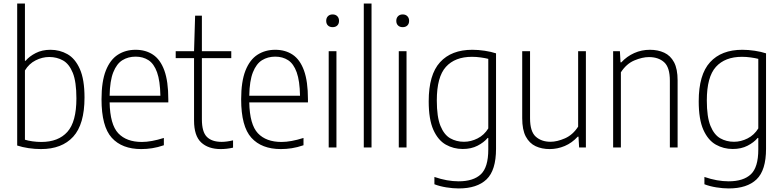

<svg xmlns="http://www.w3.org/2000/svg" viewBox="-20 -828 4398 1078"><path d="M210 9Q176 9 140.5 3.8Q105 -1.5 76.5 -11V-808H120V-486.5H123.5Q145 -512 180.8 -530.2Q216.5 -548.5 263.5 -548.5Q315 -548.5 358.5 -524Q402 -499.5 428.2 -440.8Q454.5 -382 454.5 -280.5Q454.5 -130 391 -60.5Q327.5 9 210 9ZM212 -31Q307.5 -31 358.2 -87.5Q409 -144 409 -275.5Q409 -368.5 388.8 -418.8Q368.5 -469 334 -488.5Q299.5 -508 256.5 -508Q217.5 -508 180.2 -489.2Q143 -470.5 120 -432.5V-43.5Q137.5 -38 162.2 -34.5Q187 -31 212 -31Z M773 9Q665 9 607.5 -54.5Q550 -118 550 -270.5Q550 -370.5 574.2 -431.8Q598.5 -493 641.8 -520.8Q685 -548.5 741.5 -548.5Q798 -548.5 839.2 -521Q880.5 -493.5 902.8 -432.2Q925 -371 925 -270V-253H595.5Q598 -128.5 644 -79.8Q690 -31 776.5 -31Q829 -31 900 -53.5V-12.5Q865 -0.5 834.2 4.2Q803.5 9 773 9ZM741.5 -510Q699.5 -510 667.2 -490Q635 -470 616 -422.2Q597 -374.5 595.5 -290.5H880.5Q879 -374 861.8 -422Q844.5 -470 813.8 -490Q783 -510 741.5 -510Z M1219.5 9Q1149.5 9 1109.5 -28.2Q1069.5 -65.5 1069.5 -151V-501.5H966.5V-540.5H1069.5L1075.5 -740H1113.5V-540.5H1278.5V-501.5H1113.5V-158Q1113.5 -87.5 1141.5 -59.5Q1169.5 -31.5 1224.5 -31.5Q1252.5 -31.5 1288.5 -40V1Q1253.5 9 1219.5 9Z M1557 9Q1449 9 1391.5 -54.5Q1334 -118 1334 -270.5Q1334 -370.5 1358.2 -431.8Q1382.5 -493 1425.8 -520.8Q1469 -548.5 1525.5 -548.5Q1582 -548.5 1623.2 -521Q1664.5 -493.5 1686.8 -432.2Q1709 -371 1709 -270V-253H1379.5Q1382 -128.5 1428 -79.8Q1474 -31 1560.5 -31Q1613 -31 1684 -53.5V-12.5Q1649 -0.5 1618.2 4.2Q1587.5 9 1557 9ZM1525.5 -510Q1483.5 -510 1451.2 -490Q1419 -470 1400 -422.2Q1381 -374.5 1379.5 -290.5H1664.5Q1663 -374 1645.8 -422Q1628.5 -470 1597.8 -490Q1567 -510 1525.5 -510Z M1825.5 0V-540.5H1869V0ZM1847.5 -675.5Q1831 -675.5 1821.2 -685Q1811.5 -694.5 1811.5 -711Q1811.5 -727 1821.2 -737Q1831 -747 1847.5 -747Q1864 -747 1873.8 -737Q1883.5 -727 1883.5 -711Q1883.5 -694.5 1873.8 -685Q1864 -675.5 1847.5 -675.5Z M2022.5 0V-808H2066V0Z M2219 0V-540.5H2262.5V0ZM2241 -675.5Q2224.5 -675.5 2214.8 -685Q2205 -694.5 2205 -711Q2205 -727 2214.8 -737Q2224.5 -747 2241 -747Q2257.5 -747 2267.2 -737Q2277 -727 2277 -711Q2277 -694.5 2267.2 -685Q2257.5 -675.5 2241 -675.5Z M2555.5 230Q2523 230 2485.8 224Q2448.5 218 2419 206.5V165.5Q2455.5 178 2489.2 184Q2523 190 2555 190Q2638 190 2679.8 150.5Q2721.5 111 2721.5 11.5V-53.5H2718Q2696.5 -28 2661 -9.8Q2625.5 8.5 2578 8.5Q2526.5 8.5 2483 -16Q2439.5 -40.5 2413.2 -99Q2387 -157.5 2387 -259.5Q2387 -409 2450.8 -478.8Q2514.5 -548.5 2632 -548.5Q2665.5 -548.5 2701.8 -543Q2738 -537.5 2765 -528.5V7.5Q2765 128 2711.8 179Q2658.5 230 2555.5 230ZM2585 -32Q2624 -32 2661.2 -50.8Q2698.5 -69.5 2721.5 -107V-497.5Q2704 -502 2679.2 -505.5Q2654.5 -509 2630 -509Q2534.5 -509 2483.5 -452.5Q2432.5 -396 2432.5 -264Q2432.5 -171.5 2453 -121.2Q2473.5 -71 2508 -51.5Q2542.5 -32 2585 -32Z M3066 9Q3022 9 2987.2 -7.2Q2952.5 -23.5 2932.2 -61.2Q2912 -99 2912 -164.5V-540.5H2956V-164Q2956 -89.5 2988 -60.8Q3020 -32 3071 -32Q3107.5 -32 3151.8 -51.2Q3196 -70.5 3226 -117V-540.5H3269.5V0H3231.5L3228 -60.5H3223.5Q3191.5 -25.5 3150.5 -8.2Q3109.5 9 3066 9Z M3422.5 0V-540.5H3460.5L3464 -478H3468.5Q3499.5 -511.5 3540.8 -530Q3582 -548.5 3629 -548.5Q3674 -548.5 3709.2 -532.2Q3744.5 -516 3764.5 -478.5Q3784.5 -441 3784.5 -376.5V0H3741V-375Q3741 -449.5 3709 -478.5Q3677 -507.5 3623.5 -507.5Q3586.5 -507.5 3541.8 -488.8Q3497 -470 3466 -422V0Z M4071.5 230Q4039 230 4001.8 224Q3964.5 218 3935 206.5V165.5Q3971.5 178 4005.2 184Q4039 190 4071 190Q4154 190 4195.8 150.5Q4237.5 111 4237.5 11.5V-53.5H4234Q4212.5 -28 4177 -9.8Q4141.5 8.5 4094 8.5Q4042.5 8.5 3999 -16Q3955.5 -40.5 3929.2 -99Q3903 -157.5 3903 -259.5Q3903 -409 3966.8 -478.8Q4030.5 -548.5 4148 -548.5Q4181.5 -548.5 4217.8 -543Q4254 -537.5 4281 -528.5V7.5Q4281 128 4227.8 179Q4174.5 230 4071.5 230ZM4101 -32Q4140 -32 4177.2 -50.8Q4214.5 -69.5 4237.5 -107V-497.5Q4220 -502 4195.2 -505.5Q4170.5 -509 4146 -509Q4050.5 -509 3999.5 -452.5Q3948.5 -396 3948.5 -264Q3948.5 -171.5 3969 -121.2Q3989.5 -71 4024 -51.5Q4058.5 -32 4101 -32Z"/></svg>

Font: Encode Sans Semi Condensed ExtraLight
Style: Regular
Weight: 200
Width: 4
Designer: Multiple Designers
Foundry: Impallari Type
Version: Version 3.000; ttfautohint (v1.8.3) -l 8 -r 50 -G 200 -x 14 